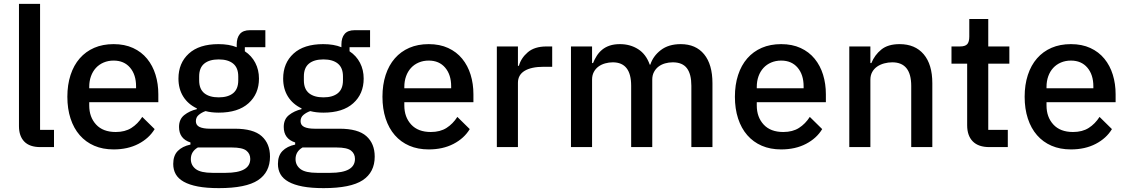

<svg xmlns="http://www.w3.org/2000/svg" viewBox="-20 -760 5827 992"><path d="M189 0Q133 0 105.5 -28.5Q78 -57 78 -108V-740H187V-89H259V0Z M567 12Q511 12 467 -7Q423 -26 392 -61.5Q361 -97 344.5 -147.5Q328 -198 328 -260Q328 -322 344.5 -372.5Q361 -423 392 -458.5Q423 -494 467 -513Q511 -532 567 -532Q624 -532 667.5 -512Q711 -492 740 -456.5Q769 -421 783.5 -374Q798 -327 798 -273V-232H441V-215Q441 -155 476.5 -116.5Q512 -78 578 -78Q626 -78 659 -99Q692 -120 715 -156L779 -93Q750 -45 695 -16.5Q640 12 567 12ZM567 -447Q539 -447 515.5 -437Q492 -427 475.5 -409Q459 -391 450 -366Q441 -341 441 -311V-304H683V-314Q683 -374 652 -410.5Q621 -447 567 -447Z M1375 49Q1375 130 1313 171Q1251 212 1111 212Q1047 212 1002.5 203.5Q958 195 929.5 179Q901 163 888 140Q875 117 875 87Q875 44 898.5 20Q922 -4 964 -13V-24Q905 -43 905 -104Q905 -144 932 -165.5Q959 -187 997 -196V-200Q951 -222 926.5 -261.5Q902 -301 902 -354Q902 -434 955.5 -483Q1009 -532 1109 -532Q1164 -532 1203 -516V-530Q1203 -565 1219.5 -584.5Q1236 -604 1271 -604H1351V-516H1245V-495Q1280 -472 1299 -435.5Q1318 -399 1318 -354Q1318 -275 1264 -226.5Q1210 -178 1110 -178Q1072 -178 1042 -186Q1022 -179 1007 -166.5Q992 -154 992 -134Q992 -113 1011 -104Q1030 -95 1065 -95H1193Q1289 -95 1332 -56.5Q1375 -18 1375 49ZM1273 61Q1273 34 1252.5 18Q1232 2 1178 2H1002Q966 23 966 62Q966 94 991.5 113.5Q1017 133 1078 133H1146Q1273 133 1273 61ZM1110 -257Q1158 -257 1184.5 -278.5Q1211 -300 1211 -345V-365Q1211 -410 1184.5 -431.5Q1158 -453 1110 -453Q1062 -453 1035.5 -431.5Q1009 -410 1009 -365V-345Q1009 -300 1035.5 -278.5Q1062 -257 1110 -257Z M1916 49Q1916 130 1854 171Q1792 212 1652 212Q1588 212 1543.5 203.5Q1499 195 1470.5 179Q1442 163 1429 140Q1416 117 1416 87Q1416 44 1439.5 20Q1463 -4 1505 -13V-24Q1446 -43 1446 -104Q1446 -144 1473 -165.5Q1500 -187 1538 -196V-200Q1492 -222 1467.5 -261.5Q1443 -301 1443 -354Q1443 -434 1496.5 -483Q1550 -532 1650 -532Q1705 -532 1744 -516V-530Q1744 -565 1760.5 -584.5Q1777 -604 1812 -604H1892V-516H1786V-495Q1821 -472 1840 -435.5Q1859 -399 1859 -354Q1859 -275 1805 -226.5Q1751 -178 1651 -178Q1613 -178 1583 -186Q1563 -179 1548 -166.5Q1533 -154 1533 -134Q1533 -113 1552 -104Q1571 -95 1606 -95H1734Q1830 -95 1873 -56.5Q1916 -18 1916 49ZM1814 61Q1814 34 1793.5 18Q1773 2 1719 2H1543Q1507 23 1507 62Q1507 94 1532.5 113.5Q1558 133 1619 133H1687Q1814 133 1814 61ZM1651 -257Q1699 -257 1725.5 -278.5Q1752 -300 1752 -345V-365Q1752 -410 1725.5 -431.5Q1699 -453 1651 -453Q1603 -453 1576.5 -431.5Q1550 -410 1550 -365V-345Q1550 -300 1576.5 -278.5Q1603 -257 1651 -257Z M2195 12Q2139 12 2095 -7Q2051 -26 2020 -61.5Q1989 -97 1972.5 -147.5Q1956 -198 1956 -260Q1956 -322 1972.5 -372.5Q1989 -423 2020 -458.5Q2051 -494 2095 -513Q2139 -532 2195 -532Q2252 -532 2295.5 -512Q2339 -492 2368 -456.5Q2397 -421 2411.5 -374Q2426 -327 2426 -273V-232H2069V-215Q2069 -155 2104.5 -116.5Q2140 -78 2206 -78Q2254 -78 2287 -99Q2320 -120 2343 -156L2407 -93Q2378 -45 2323 -16.5Q2268 12 2195 12ZM2195 -447Q2167 -447 2143.5 -437Q2120 -427 2103.5 -409Q2087 -391 2078 -366Q2069 -341 2069 -311V-304H2311V-314Q2311 -374 2280 -410.5Q2249 -447 2195 -447Z M2547 0V-520H2656V-420H2661Q2672 -460 2707 -490Q2742 -520 2804 -520H2833V-415H2790Q2725 -415 2690.5 -394Q2656 -373 2656 -332V0Z M2930 0V-520H3039V-434H3044Q3052 -454 3063.5 -472Q3075 -490 3091.5 -503.5Q3108 -517 3130.5 -524.5Q3153 -532 3183 -532Q3236 -532 3277 -506Q3318 -480 3337 -426H3340Q3354 -470 3394 -501Q3434 -532 3497 -532Q3575 -532 3618 -479.5Q3661 -427 3661 -330V0H3552V-317Q3552 -377 3529 -407.5Q3506 -438 3456 -438Q3435 -438 3416 -432.5Q3397 -427 3382.5 -416Q3368 -405 3359 -388Q3350 -371 3350 -349V0H3241V-317Q3241 -438 3146 -438Q3126 -438 3106.5 -432.5Q3087 -427 3072 -416Q3057 -405 3048 -388Q3039 -371 3039 -349V0Z M4016 12Q3960 12 3916 -7Q3872 -26 3841 -61.5Q3810 -97 3793.5 -147.5Q3777 -198 3777 -260Q3777 -322 3793.5 -372.5Q3810 -423 3841 -458.5Q3872 -494 3916 -513Q3960 -532 4016 -532Q4073 -532 4116.5 -512Q4160 -492 4189 -456.5Q4218 -421 4232.5 -374Q4247 -327 4247 -273V-232H3890V-215Q3890 -155 3925.5 -116.5Q3961 -78 4027 -78Q4075 -78 4108 -99Q4141 -120 4164 -156L4228 -93Q4199 -45 4144 -16.5Q4089 12 4016 12ZM4016 -447Q3988 -447 3964.5 -437Q3941 -427 3924.5 -409Q3908 -391 3899 -366Q3890 -341 3890 -311V-304H4132V-314Q4132 -374 4101 -410.5Q4070 -447 4016 -447Z M4368 0V-520H4477V-434H4482Q4499 -476 4533.5 -504Q4568 -532 4628 -532Q4708 -532 4752.5 -479.5Q4797 -427 4797 -330V0H4688V-316Q4688 -438 4590 -438Q4569 -438 4548.5 -432.5Q4528 -427 4512 -416Q4496 -405 4486.5 -388Q4477 -371 4477 -348V0Z M5092 0Q5035 0 5006 -29.5Q4977 -59 4977 -113V-431H4896V-520H4940Q4967 -520 4977.5 -532Q4988 -544 4988 -571V-662H5086V-520H5195V-431H5086V-89H5187V0Z M5513 12Q5457 12 5413 -7Q5369 -26 5338 -61.5Q5307 -97 5290.5 -147.5Q5274 -198 5274 -260Q5274 -322 5290.5 -372.5Q5307 -423 5338 -458.5Q5369 -494 5413 -513Q5457 -532 5513 -532Q5570 -532 5613.5 -512Q5657 -492 5686 -456.5Q5715 -421 5729.5 -374Q5744 -327 5744 -273V-232H5387V-215Q5387 -155 5422.5 -116.5Q5458 -78 5524 -78Q5572 -78 5605 -99Q5638 -120 5661 -156L5725 -93Q5696 -45 5641 -16.5Q5586 12 5513 12ZM5513 -447Q5485 -447 5461.5 -437Q5438 -427 5421.5 -409Q5405 -391 5396 -366Q5387 -341 5387 -311V-304H5629V-314Q5629 -374 5598 -410.5Q5567 -447 5513 -447Z"/></svg>

Font: IBM Plex Sans Hebrew Medm
Style: Regular
Weight: 500
Designer: Mike Abbink, Paul van der Laan, Pieter van Rosmalen, Yanek Iontef
Foundry: Bold Monday
Version: Version 1.3